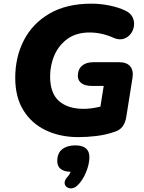

<svg xmlns="http://www.w3.org/2000/svg" viewBox="-20 -736 787 1046"><path d="M407 11Q308 11 230 -26Q152 -63 107.5 -135Q63 -207 63 -312Q63 -426 110.5 -517.5Q158 -609 250.5 -662.5Q343 -716 477 -716Q528 -716 576.5 -706Q625 -696 661 -679Q690 -666 701.5 -643.5Q713 -621 710 -596Q707 -571 692 -551.5Q677 -532 653.5 -524.5Q630 -517 601 -529Q535 -559 468 -559Q397 -559 349.5 -525.5Q302 -492 277.5 -437.5Q253 -383 253 -319Q253 -228 301.5 -185.5Q350 -143 435 -143Q477 -143 527 -155L545 -268H479Q444 -268 424 -282.5Q404 -297 404 -323Q404 -358 426.5 -377.5Q449 -397 487 -397H630Q670 -397 689 -375Q708 -353 702 -313L668 -99Q663 -67 647 -46Q631 -25 599 -16Q554 -1 504 5Q454 11 407 11ZM401 275Q386 289 370 290Q354 291 343 282.5Q332 274 332 259.5Q332 245 347 228Q358 217 365 200Q292 198 292 141Q292 98 319 77Q346 56 390 56Q467 56 467 120Q467 158 448.5 203Q430 248 401 275Z"/></svg>

Font: Nunito Black
Style: Italic
Weight: 900
Italic angle: -9°
Designer: Vernon Adams
Foundry: Vernon Adams
Version: Version 3.601; ttfautohint (v1.8.2.53-6de2)